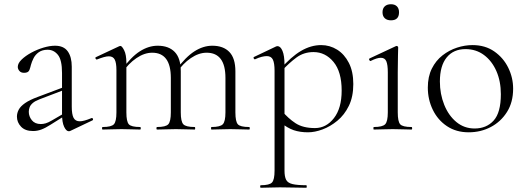

<svg xmlns="http://www.w3.org/2000/svg" viewBox="-20 -612 2481 907"><path d="M313 6Q309 8 305 8Q293 8 283 -13Q273 -34 273 -74V-267Q273 -329 253.5 -353Q234 -377 205 -377Q180 -377 163.5 -365.5Q147 -354 138.5 -337Q130 -320 126 -305Q124 -295 119 -281.5Q114 -268 94 -268Q79 -268 71.5 -277Q64 -286 64 -296Q64 -313 82 -330.5Q100 -348 127.5 -363Q155 -378 185 -387Q215 -396 240 -396Q281 -396 300 -369.5Q319 -343 319 -297V-108Q319 -72 327.5 -55.5Q336 -39 357 -39Q376 -39 412 -54Q417 -56 419 -50.5Q421 -45 416 -43ZM136 7Q99 7 79.5 -13.5Q60 -34 60 -61Q60 -78 68.5 -94Q77 -110 98.5 -125Q120 -140 158 -154L283 -201L285 -188L167 -143Q146 -135 135 -125.5Q124 -116 120 -105.5Q116 -95 116 -84Q116 -62 130.5 -44Q145 -26 173 -26Q184 -26 196 -29.5Q208 -33 225 -43L292 -82L294 -70L219 -23Q194 -7 175 0Q156 7 136 7Z M979 0Q977 0 977 -6Q977 -12 979 -12Q1020 -12 1032.5 -25Q1045 -38 1045 -81V-244Q1045 -363 956 -363Q919 -363 881.5 -337.5Q844 -312 815 -269L811 -281Q857 -343 898.5 -369.5Q940 -396 983 -396Q1035 -396 1063.5 -366.5Q1092 -337 1092 -275V-81Q1092 -38 1103.5 -25Q1115 -12 1157 -12Q1160 -12 1160 -6Q1160 0 1157 0Q1140 0 1117 -1Q1094 -2 1068 -2Q1043 -2 1020 -1Q997 0 979 0ZM722 0Q719 0 719 -6Q719 -12 722 -12Q763 -12 775 -25Q787 -38 787 -81V-244Q787 -363 699 -363Q662 -363 624.5 -337.5Q587 -312 558 -269L554 -281Q599 -343 640.5 -369.5Q682 -396 725 -396Q777 -396 805.5 -366.5Q834 -337 834 -275V-81Q834 -38 846 -25Q858 -12 900 -12Q902 -12 902 -6Q902 0 900 0Q882 0 859.5 -1Q837 -2 811 -2Q786 -2 762.5 -1Q739 0 722 0ZM465 0Q462 0 462 -6Q462 -12 465 -12Q506 -12 518 -25Q530 -38 530 -81V-281Q530 -315 522 -330.5Q514 -346 494 -346Q484 -346 470 -342Q456 -338 438 -331Q434 -330 431.5 -335Q429 -340 433 -342L544 -394Q546 -395 549 -395Q556 -395 566.5 -374.5Q577 -354 577 -315V-81Q577 -38 588.5 -25Q600 -12 642 -12Q645 -12 645 -6Q645 0 642 0Q625 0 602 -1Q579 -2 554 -2Q529 -2 505.5 -1Q482 0 465 0Z M1212 275Q1209 275 1209 269Q1209 263 1212 263Q1253 263 1265 250Q1277 237 1277 194V-278Q1277 -314 1269 -330.5Q1261 -347 1240 -347Q1230 -347 1216 -343.5Q1202 -340 1185 -332Q1181 -331 1178.5 -336Q1176 -341 1180 -343L1283 -392Q1287 -394 1291 -394Q1305 -394 1314.5 -371.5Q1324 -349 1324 -305V194Q1324 222 1331.5 237Q1339 252 1361.5 257.5Q1384 263 1427 263Q1429 263 1429 269Q1429 275 1427 275Q1401 275 1369 274Q1337 273 1302 273Q1277 273 1253 274Q1229 275 1212 275ZM1435 13Q1397 13 1367.5 3Q1338 -7 1303 -35L1312 -88Q1341 -53 1376 -30Q1411 -7 1468 -7Q1521 -7 1557.5 -54Q1594 -101 1594 -184Q1594 -273 1555.5 -319.5Q1517 -366 1461 -366Q1415 -366 1380 -340Q1345 -314 1312 -278L1304 -285Q1355 -344 1402 -371.5Q1449 -399 1497 -399Q1538 -399 1572.5 -377.5Q1607 -356 1628 -315Q1649 -274 1649 -215Q1649 -155 1628 -112Q1607 -69 1573.5 -41.5Q1540 -14 1503.5 -0.5Q1467 13 1435 13Z M1746 0Q1744 0 1744 -6Q1744 -12 1746 -12Q1787 -12 1799.5 -25Q1812 -38 1812 -81V-270Q1812 -306 1805 -322.5Q1798 -339 1779 -339Q1770 -339 1758.5 -335.5Q1747 -332 1731 -324Q1727 -323 1724.5 -328.5Q1722 -334 1726 -336L1850 -394Q1853 -395 1854 -395Q1856 -395 1858.5 -393Q1861 -391 1861 -388Q1861 -381 1860 -349.5Q1859 -318 1859 -271V-81Q1859 -38 1870.5 -25Q1882 -12 1924 -12Q1927 -12 1927 -6Q1927 0 1924 0Q1907 0 1884 -1Q1861 -2 1835 -2Q1810 -2 1787 -1Q1764 0 1746 0ZM1827 -516Q1808 -516 1797.5 -526Q1787 -536 1787 -554Q1787 -572 1797.5 -582Q1808 -592 1827 -592Q1845 -592 1855 -582Q1865 -572 1865 -554Q1865 -516 1827 -516Z M2194 13Q2135 13 2091.5 -16Q2048 -45 2024.5 -93.5Q2001 -142 2001 -198Q2001 -250 2020 -288Q2039 -326 2070.5 -350.5Q2102 -375 2139 -387Q2176 -399 2212 -399Q2272 -399 2315 -369Q2358 -339 2381 -292Q2404 -245 2404 -193Q2404 -129 2375 -83Q2346 -37 2298.5 -12Q2251 13 2194 13ZM2222 -5Q2278 -5 2312 -42.5Q2346 -80 2346 -167Q2346 -228 2325 -276Q2304 -324 2266.5 -352Q2229 -380 2179 -380Q2122 -380 2090 -340.5Q2058 -301 2058 -227Q2058 -168 2078.5 -117Q2099 -66 2136 -35.5Q2173 -5 2222 -5Z"/></svg>

Font: Cormorant Garamond Light Light
Style: Regular
Weight: 300
Version: Version 4.001